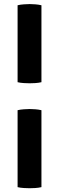

<svg xmlns="http://www.w3.org/2000/svg" viewBox="-20 -800 297 966"><path d="M68.5 -245.5Q82.5 -249 100.2 -250.2Q118 -251.5 129.5 -251.5Q142 -251.5 158 -250.2Q174 -249 188.5 -245.5V141.5Q174 145 158 146Q142 147 129.5 147Q118 147 100.2 146Q82.5 145 68.5 141.5ZM68.5 -773.5Q82.5 -777 100.2 -778.2Q118 -779.5 129.5 -779.5Q142 -779.5 158 -778.2Q174 -777 188.5 -773.5V-386.5Q174 -383 158 -382Q142 -381 129.5 -381Q118 -381 100.2 -382Q82.5 -383 68.5 -386.5Z"/></svg>

Font: Signika Light SemiBold
Style: Regular
Weight: 600
Version: Version 2.003;gftools[0.9.32]